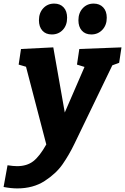

<svg xmlns="http://www.w3.org/2000/svg" viewBox="-78 -806 697 1070"><path d="M599 -542 586 -456 548 -442 336 -3Q307 57 271 109Q235 161 171 202.5Q107 244 18 244Q-16 244 -58 236L-36 115Q-3 120 17 120Q72 120 107.5 92.5Q143 65 180 -1L67 -434L26 -446L39 -533L219 -542L283 -179L393 -433L351 -446L364 -533ZM139 -693Q139 -734 163 -760Q187 -786 224 -786Q257 -786 276.5 -765Q296 -744 296 -707Q296 -665 272 -639.5Q248 -614 211 -614Q177 -614 158 -635.5Q139 -657 139 -693ZM359 -693Q359 -734 383 -760Q407 -786 444 -786Q477 -786 497 -765Q517 -744 517 -707Q517 -666 492.5 -640Q468 -614 431 -614Q397 -614 378 -635.5Q359 -657 359 -693Z"/></svg>

Font: Bitter Pro ExtraBold
Style: Italic
Weight: 800
Italic angle: -9°
Designer: Sol Matas, and Bitter project Authors
Foundry: Sol Matas
Version: Version 1.010